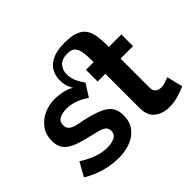

<svg xmlns="http://www.w3.org/2000/svg" viewBox="-166 -963 1197 1197"><g transform="rotate(-45 432.5 -364.0)"><path d="M830 -133 856 -27Q829 -15 789.5 -3Q750 9 709 9Q652 9 612 -21Q572 -51 572 -120V-421H504V-524H572Q572 -582 566 -615.5Q560 -649 543.5 -663.5Q527 -678 494 -678Q445 -678 422 -652.5Q399 -627 399 -590Q399 -552 416 -518.5Q433 -485 446 -471L393 -387Q351 -417 314 -428Q277 -439 246 -439Q211 -439 185 -426Q159 -413 159 -380Q159 -356 174 -343Q189 -330 214.5 -323.5Q240 -317 270 -312Q334 -298 379 -280.5Q424 -263 447 -234.5Q470 -206 470 -158Q470 -102 442 -64.5Q414 -27 366.5 -8.5Q319 10 261 10Q218 10 173.5 1Q129 -8 89.5 -24Q50 -40 21 -59L72 -150Q171 -86 257 -86Q293 -86 320 -99Q347 -112 347 -144Q347 -168 330.5 -180Q314 -192 287 -198.5Q260 -205 227 -213Q167 -227 125 -243.5Q83 -260 61.5 -287Q40 -314 40 -360Q40 -417 69 -455.5Q98 -494 143 -514Q188 -534 237 -534Q263 -534 300.5 -527Q338 -520 367 -502Q355 -524 348.5 -545Q342 -566 342 -594Q342 -634 360.5 -666.5Q379 -699 420 -718.5Q461 -738 527 -738Q589 -738 625 -724Q661 -710 678.5 -682.5Q696 -655 701 -615.5Q706 -576 706 -524H816V-421H706V-165Q706 -138 720.5 -126Q735 -114 758 -114Q777 -114 797 -121Q817 -128 830 -133Z"/></g></svg>

Font: Raleway
Style: Bold
Weight: 700
Designer: Matt McInerney, Pablo Impallari, Rodrigo Fuenzalida
Foundry: Matt McInerney, Pablo Impallari, Rodrigo Fuenzalida
Version: Version 4.026